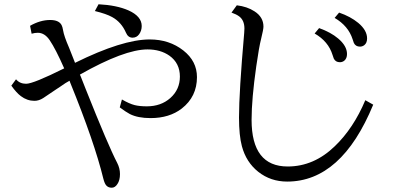

<svg xmlns="http://www.w3.org/2000/svg" viewBox="-20 -813 1850 901"><path d="M121.1 -691.9Q168.9 -719.2 215.3 -719.2Q256.3 -719.2 269 -695.3Q273.4 -687 275.9 -671.4Q280.3 -643.6 304.2 -588.9Q314 -565.9 329.1 -525.9L332 -518.1Q554.2 -627.9 682.6 -627.9Q774.4 -627.9 840.3 -576.2Q904.3 -525.9 904.3 -451.2Q904.3 -359.4 833 -303.7Q774.9 -258.8 686.5 -258.8Q627 -258.8 589.4 -277.8Q570.8 -287.6 542 -309.1L552.2 -346.2Q586.9 -326.2 611.8 -319.8Q635.3 -314 668.9 -314Q735.4 -314 779.3 -353Q824.2 -393.1 824.2 -453.6Q824.2 -516.6 774.9 -551.8Q732.9 -581.1 672.4 -581.1Q563.5 -581.1 355 -462.9L358.9 -454.1L381.8 -396Q488.3 -128.4 530.3 -47.9Q543 -22.9 543 3.9Q543 32.7 531.2 50.3Q520 67.9 504.4 67.9Q489.3 67.9 480 58.6Q471.2 50.3 464.8 24.9Q423.3 -145.5 310.1 -423.8L306.2 -434.1Q289.1 -425.3 263.2 -406.7Q252 -398.9 241.2 -392.1Q194.8 -360.4 183.1 -353Q162.6 -339.8 141.6 -339.8Q107.4 -339.8 78.1 -361.8Q57.1 -377.4 33.2 -411.1L55.2 -440.9Q72.8 -419.9 102.5 -419.9Q136.2 -419.9 281.2 -492.2Q241.2 -583 213.4 -624Q189.9 -659.2 157.2 -659.2Q143.6 -659.2 128.4 -654.8ZM442.4 -793Q527.8 -788.6 583 -764.2Q645 -736.3 645 -690.9Q645 -669.4 633.3 -652.8Q621.6 -636.2 602.1 -636.2Q581.1 -636.2 571.3 -659.2Q549.8 -709 506.3 -732.9Q479.5 -748 425.3 -761.2Z M1731.4 -321.8Q1582.5 39.1 1327.6 39.1Q1250 39.1 1191.9 -6.8Q1135.3 -51.8 1115.2 -126.5Q1101.6 -176.8 1101.6 -261.7Q1101.6 -379.9 1126 -659.2Q1127 -672.9 1127 -679.2Q1127 -717.8 1102.1 -736.3Q1088.9 -746.1 1066.4 -753.9L1091.3 -788.1Q1140.1 -782.2 1174.3 -759.8Q1216.3 -732.9 1216.3 -688Q1216.3 -675.3 1205.6 -631.8Q1195.3 -591.8 1182.6 -502Q1160.6 -348.1 1160.6 -250.5Q1160.6 -31.7 1330.1 -31.7Q1453.1 -31.7 1551.3 -127Q1638.7 -210.9 1694.3 -342.8ZM1477.5 -681.2Q1532.2 -661.6 1566.9 -632.3Q1608.4 -597.2 1608.4 -559.6Q1608.4 -538.6 1595.2 -527.8Q1585.9 -521 1575.2 -521Q1554.7 -521 1546.4 -538.1Q1544.9 -541 1540.5 -555.2Q1521 -618.7 1456.5 -655.8ZM1571.3 -753.9Q1625 -735.4 1661.1 -705.6Q1702.6 -670.9 1702.6 -632.8Q1702.6 -611.3 1689.5 -601.1Q1680.2 -594.2 1669.4 -594.2Q1648.9 -594.2 1640.6 -611.3Q1639.2 -614.3 1634.8 -628.4Q1614.7 -691.4 1550.3 -729Z"/></svg>

Font: BIZ UDPMincho
Style: Regular
Weight: 400
Designer: TypeBank Co., Ltd.
Foundry: Morisawa Inc.
Version: Version 1.06